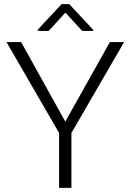

<svg xmlns="http://www.w3.org/2000/svg" viewBox="-20 -916 639 936"><path d="M11.7 0ZM298.3 -323.2 515.6 -710.9H585L328.1 -267.6V0H268.1V-267.6L11.7 -710.9H83ZM435.1 -770V-765.1H380.9L298.8 -854.5L217.3 -765.1H164.1V-771.5L280.3 -896H317.4Z"/></svg>

Font: Roboto Light
Style: Regular
Weight: 300
Designer: Google
Version: Version 2.134; 2016; ttfautohint (v1.6)